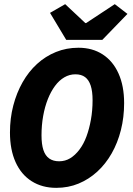

<svg xmlns="http://www.w3.org/2000/svg" viewBox="-20 -893 640 925"><path d="M251 12Q183 12 132.5 -20Q82 -52 55 -112Q28 -172 28 -255Q28 -323 44 -384.5Q60 -446 89 -497Q118 -548 158.5 -585Q199 -622 249.5 -642.5Q300 -663 358 -663Q425 -663 474.5 -631Q524 -599 551 -539Q578 -479 578 -396Q578 -328 562.5 -266.5Q547 -205 518 -154Q489 -103 448.5 -66Q408 -29 358.5 -8.5Q309 12 251 12ZM265 -116Q294 -116 318 -130.5Q342 -145 362.5 -172Q383 -199 396.5 -235.5Q410 -272 418 -316.5Q426 -361 426 -410Q426 -453 417 -480.5Q408 -508 390 -521.5Q372 -535 343 -535Q315 -535 290 -520.5Q265 -506 245 -479Q225 -452 210.5 -415.5Q196 -379 188 -334.5Q180 -290 180 -241Q180 -198 189 -170.5Q198 -143 217 -129.5Q236 -116 265 -116ZM299 -701 221 -831 294 -873 391 -782H395L533 -873L594 -826L473 -701Z"/></svg>

Font: Source Code Pro ExtraBold
Style: Italic
Weight: 800
Italic angle: -11°
Monospace: yes
Designer: Paul D. Hunt, Teo Tuominen
Foundry: Adobe Systems Incorporated
Version: Version 1.016;hotconv 1.0.116;makeotfexe 2.5.65601